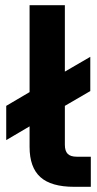

<svg xmlns="http://www.w3.org/2000/svg" viewBox="-20 -720 372 740"><path d="M330 -116V0H266Q177 0 135.5 -37.5Q94 -75 94 -154V-233L4 -180V-312L94 -365V-700H230V-444L328 -501V-369L230 -312V-162Q230 -138 241 -127Q252 -116 276 -116Z"/></svg>

Font: Bai Jamjuree
Style: Bold
Weight: 700
Designer: Katatrad Aksorn Co.,Ltd.
Foundry: Cadson Demak Co.,Ltd.
Version: Version 1.000; ttfautohint (v1.6)